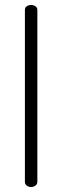

<svg xmlns="http://www.w3.org/2000/svg" viewBox="-20 -751 249 771"><path d="M105 0Q95 0 87.5 -5.5Q80 -11 80 -21V-711Q80 -721 87.5 -726Q95 -731 105 -731Q114 -731 122 -726Q130 -721 130 -711V-21Q130 -11 122 -5.5Q114 0 105 0Z"/></svg>

Font: Dosis Light
Style: Regular
Weight: 300
Designer: EdgarTolentino, PabloImpallari, IginoMarini
Foundry: EdgarTolentino, PabloImpallari, IginoMarini
Version: Version 3.001; ttfautohint (v1.8.2)